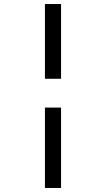

<svg xmlns="http://www.w3.org/2000/svg" viewBox="-20 -823 526 953"><path d="M203 110V-289H283L283 110ZM203 -432V-803H283L283 -432Z"/></svg>

Font: Literata Variable Black
Style: Regular
Weight: 900
Designer: Latin by Veronika Burian and Jose Scaglione. Greek by Irene Vlachou. Cyrillic by Vera Evstafieva.
Foundry: TypeTogether
Version: Version 3.021